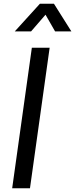

<svg xmlns="http://www.w3.org/2000/svg" viewBox="-20 -1005 401 1025"><path d="M140 0 245 -750H150L45 0ZM59 -837.5H146L223 -926.5L274 -837.5H361L268 -985H193Z"/></svg>

Font: Mohave Medium
Style: Italic
Weight: 500
Italic angle: -8°
Designer: Gumpita Rahayu
Foundry: Tokotype
Version: Version 2.002; ttfautohint (v1.8.3)